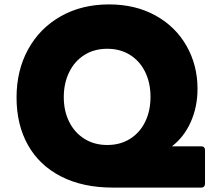

<svg xmlns="http://www.w3.org/2000/svg" viewBox="-20 -808 1005 870"><path d="M55 -366Q55 -489 107.5 -584.5Q160 -680 255 -734Q350 -788 474 -788Q594 -788 685 -737.5Q776 -687 825.5 -599.5Q875 -512 875 -406Q875 -324 844.5 -255.5Q814 -187 759 -145H892Q900 -145 904.5 -140.5Q909 -136 909 -129V24Q909 32 904.5 37Q900 42 892 42H491Q355 42 256.5 -8.5Q158 -59 106.5 -151Q55 -243 55 -366ZM466 -151Q525 -151 569.5 -179Q614 -207 638 -256.5Q662 -306 662 -369Q662 -432 638 -481.5Q614 -531 569.5 -559Q525 -587 466 -587Q407 -587 362.5 -559Q318 -531 293.5 -481Q269 -431 269 -368Q269 -305 293.5 -256Q318 -207 362.5 -179Q407 -151 466 -151Z"/></svg>

Font: LINE Seed JP_TTF ExtraBold
Style: Regular
Weight: 800
Designer: LY Corporation & Fontrix & Fontworks
Version: Version 1.015